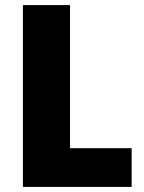

<svg xmlns="http://www.w3.org/2000/svg" viewBox="-20 -734 566 754"><path d="M70 0V-714H255V-152H497V0Z"/></svg>

Font: Noto Sans Myanmar SemiCondensed Black
Style: Regular
Weight: 900
Width: 4
Designer: Monotype Design Team
Foundry: Monotype Imaging Inc.
Version: Version 2.107; ttfautohint (v1.8.4.7-5d5b)